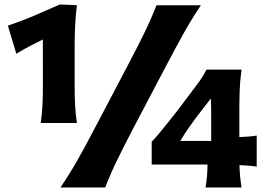

<svg xmlns="http://www.w3.org/2000/svg" viewBox="-20 -824 1170 844"><path d="M159 -283.2H318Q312.2 -324.1 310.1 -361.7Q308.1 -399.3 308.1 -446.6V-618Q308.1 -664.2 310.2 -709.6Q312.3 -754.9 318 -801.3L242.8 -804.2Q186.8 -779.1 130.9 -755.4Q75 -731.6 14.6 -711.1L51.8 -587.7Q82.5 -606.3 111.7 -621.7Q140.8 -637 168.3 -650.4Q168.5 -599.8 168.5 -548.8Q168.6 -497.9 168.6 -446.6Q168.6 -399.3 166.7 -361.7Q164.7 -324.1 159 -283.2ZM245.9 0H442.4Q466.5 -61.8 495.7 -121.7Q524.9 -181.6 564.8 -258.1L710.9 -535.8Q752.4 -614.7 786.4 -675.9Q820.3 -737.1 863 -800.8H667.8Q642.9 -737.1 612.9 -675.9Q582.8 -614.7 541.3 -535.8L395.3 -258.1Q355.5 -181.6 321.5 -121.7Q287.6 -61.8 245.9 0ZM1032.7 -98.1Q1052.7 -97.2 1072.8 -95.7Q1092.8 -94.2 1108.4 -91.6V-228Q1092.8 -225.4 1072.6 -223.7Q1052.4 -222 1032.1 -221.4V-334.1Q1032.1 -379.1 1033.5 -424.6Q1035 -470.2 1041.8 -518.1H888Q876.3 -495 859.4 -470.7Q842.4 -446.5 824.2 -423.3L759 -336.6Q741.7 -314.6 721 -288.6Q700.4 -262.5 680.8 -239.1Q661.3 -215.7 646.8 -201.2V-100.7H892.3Q891.9 -73.4 890 -50Q888 -26.7 883.5 0H1041.8Q1037.6 -25.7 1035.5 -48.6Q1033.4 -71.5 1032.7 -98.1ZM772.6 -204.4Q790.4 -234.9 812 -265.6Q833.7 -296.4 856.6 -326.2L906.9 -391Q907.9 -370.1 908.1 -349Q908.4 -328 908.4 -306.8V-204.4Z"/></svg>

Font: Pinar FD VF
Style: Regular
Weight: 300
Designer: Amin Abedi
Version: Version 2.000